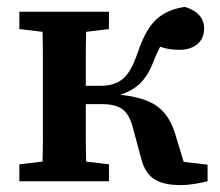

<svg xmlns="http://www.w3.org/2000/svg" viewBox="-20 -524 635 555"><path d="M388 -66 363 -159Q353 -195 333 -209Q313 -223 275 -223H228Q228 -180 228 -137Q228 -94 229 -57L295 -49V0H36V-49L103 -57Q104 -95 104 -137.5Q104 -180 104 -215V-274Q104 -309 104 -351.5Q104 -394 103 -432L36 -440V-490H295V-440L229 -432Q228 -394 228 -351Q228 -308 228 -276H272Q310 -276 334.5 -295.5Q359 -315 378 -372Q401 -440 432.5 -468.5Q464 -497 514 -504Q540 -497 555 -481Q570 -465 570 -441Q570 -413 550.5 -396.5Q531 -380 498 -380Q467 -380 443 -389Q438 -379 433 -368.5Q428 -358 423 -344Q407 -304 384.5 -282.5Q362 -261 327 -250Q398 -243 434 -217Q470 -191 486 -138L511 -56L580 -48V0Q564 4 543 7.5Q522 11 501 11Q453 11 426 -6Q399 -23 388 -66Z"/></svg>

Font: Source Serif 4 SmText Semibold
Style: Regular
Weight: 600
Designer: Frank Grießhammer
Foundry: Adobe
Version: Version 4.005;hotconv 1.1.0;makeotfexe 2.6.0